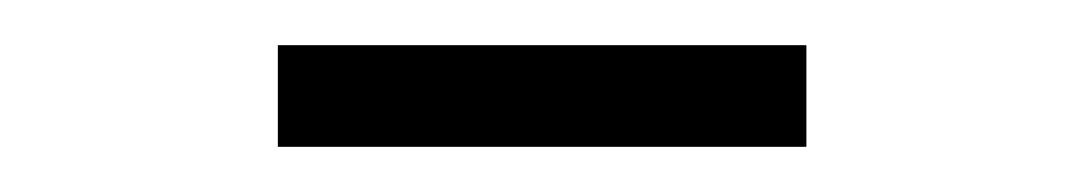

<svg xmlns="http://www.w3.org/2000/svg" viewBox="-20 -358 478 85"><path d="M103 -293V-338H337V-293Z"/></svg>

Font: Inconsolata SemiCondensed Light
Style: Regular
Weight: 300
Width: 4
Monospace: yes
Designer: Raph Levien, Cyreal, Brenton Simpson
Foundry: Raph Levien, Cyreal, Google
Version: Version 3.100; ttfautohint (v1.8.4.7-5d5b)